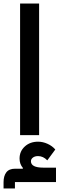

<svg xmlns="http://www.w3.org/2000/svg" viewBox="-49 -760 335 1080"><path d="M64 -740H171V0H64ZM35 264V300H-29V265Q-29 230 -13.5 209.5Q2 189 36 189H79L80 185Q61 163 61 132Q61 91 90.5 64Q120 37 165 37Q192 37 218.5 49Q245 61 262 81L217 142Q194 118 165 118Q147 118 136 126.5Q125 135 125 147Q125 183 195 183H266V264Z"/></svg>

Font: IBM Plex Arabic SemiBold
Style: Regular
Weight: 600
Designer: Mike Abbink, Paul van der Laan, Pieter van Rosmalen, Wael Morcos, Khajak Apelian
Foundry: Bold Monday
Version: Version 1.0